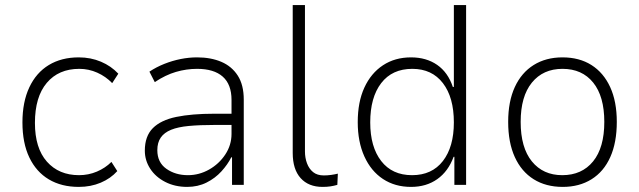

<svg xmlns="http://www.w3.org/2000/svg" viewBox="-20 -725 2507 753"><path d="M289 8Q221 8 171.5 -21.5Q122 -51 95 -107.5Q68 -164 68 -245Q68 -325 95 -382.5Q122 -440 171.5 -470Q221 -500 289 -500Q336 -500 376 -483Q416 -466 444 -436L420 -399Q395 -425 361.5 -440Q328 -455 291 -455Q210 -455 163.5 -400Q117 -345 117 -243Q117 -144 164 -91Q211 -38 290 -38Q327 -38 360 -52Q393 -66 417 -90L440 -54Q414 -25 375 -8.5Q336 8 289 8Z M714 8Q666 8 628 -11.5Q590 -31 569 -63.5Q548 -96 548 -134Q548 -191 579.5 -222.5Q611 -254 671.5 -266.5Q732 -279 820 -279H899V-235H822Q763 -235 720.5 -231Q678 -227 651 -216Q624 -205 610.5 -185.5Q597 -166 597 -136Q597 -88 632.5 -63Q668 -38 717 -38Q761 -38 800 -60Q839 -82 863.5 -119Q888 -156 888 -200V-333Q888 -394 853.5 -424.5Q819 -455 753 -455Q711 -455 670 -443Q629 -431 587 -403L566 -444Q593 -462 624.5 -474.5Q656 -487 688.5 -493.5Q721 -500 753 -500Q807 -500 848 -482.5Q889 -465 912.5 -428.5Q936 -392 936 -334V0H890V-108H887Q873 -80 848.5 -53Q824 -26 790 -9Q756 8 714 8Z M1245 8Q1190 8 1159 -26.5Q1128 -61 1128 -125V-705H1176V-131Q1176 -106 1184 -84.5Q1192 -63 1208 -50Q1224 -37 1250 -37Q1264 -37 1278.5 -39Q1293 -41 1305 -44L1303 0Q1289 4 1275.5 6Q1262 8 1245 8Z M1592 8Q1529 8 1482 -23Q1435 -54 1409 -111.5Q1383 -169 1383 -246Q1383 -325 1409 -381.5Q1435 -438 1482 -469Q1529 -500 1592 -500Q1652 -500 1694.5 -470.5Q1737 -441 1756 -384H1760V-705H1808V0H1762V-110H1759Q1738 -53 1695 -22.5Q1652 8 1592 8ZM1596 -38Q1674 -38 1717 -93.5Q1760 -149 1760 -245Q1760 -343 1717 -399Q1674 -455 1597 -455Q1518 -455 1475 -399Q1432 -343 1432 -245Q1432 -149 1475 -93.5Q1518 -38 1596 -38Z M2187 8Q2121 8 2073 -22Q2025 -52 1999 -109Q1973 -166 1973 -247Q1973 -327 1999 -383.5Q2025 -440 2073 -470Q2121 -500 2186 -500Q2252 -500 2299.5 -470Q2347 -440 2373 -383.5Q2399 -327 2399 -247Q2399 -166 2373.5 -109Q2348 -52 2300 -22Q2252 8 2187 8ZM2185 -38Q2262 -38 2306 -92Q2350 -146 2350 -247Q2350 -347 2306.5 -401Q2263 -455 2186 -455Q2110 -455 2066 -401Q2022 -347 2022 -247Q2022 -146 2066 -92Q2110 -38 2185 -38Z"/></svg>

Font: Nunito Sans 7pt SemiCondensed ExtraLight
Style: Regular
Weight: 250
Width: 4
Designer: Vernon Adams
Foundry: Vernon Adams
Version: Version 3.101;gftools[0.9.27]